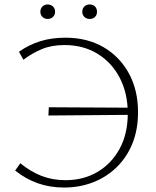

<svg xmlns="http://www.w3.org/2000/svg" viewBox="-20 -834 698 861"><path d="M267 7Q204 7 150 -12Q96 -31 48 -69L71 -102Q116 -65 165.5 -45.5Q215 -26 274 -26Q355 -26 418 -63.5Q481 -101 517 -168Q553 -235 553 -325Q553 -415 517.5 -484Q482 -553 418 -592.5Q354 -632 269 -632Q211 -632 167 -613.5Q123 -595 85 -566L65 -602Q109 -633 160 -649Q211 -665 273 -665Q372 -665 445 -622Q518 -579 558.5 -504Q599 -429 599 -331Q599 -253 574 -191Q549 -129 503.5 -84.5Q458 -40 397.5 -16.5Q337 7 267 7ZM197 -316 199 -353 571 -351 569 -319ZM194 -749Q180 -749 170.5 -758Q161 -767 161 -781Q161 -796 170.5 -805Q180 -814 194 -814Q208 -814 217.5 -805Q227 -796 227 -781Q227 -767 217.5 -758Q208 -749 194 -749ZM382 -749Q368 -749 358.5 -758Q349 -767 349 -781Q349 -796 358.5 -805Q368 -814 382 -814Q397 -814 406 -805Q415 -796 415 -781Q415 -767 406 -758Q397 -749 382 -749Z"/></svg>

Font: Ysabeau Office ExtraLight
Style: Regular
Weight: 250
Designer: Christian Thalmann (Catharsis Fonts)
Version: Version 2.001;gftools[0.9.30]; featfreeze: tnum,lnum,ss02